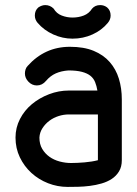

<svg xmlns="http://www.w3.org/2000/svg" viewBox="-20 -735 540 755"><path d="M265 -666Q289 -666 309.5 -674Q330 -682 342 -701Q354 -715 374 -715Q389 -715 401 -706Q415 -694 415 -674Q415 -658 404 -645Q380 -616 343.5 -599.5Q307 -583 265 -583Q226 -583 189.5 -599.5Q153 -616 128 -645Q117 -658 117 -674Q117 -694 131 -706Q145 -715 158 -715Q177 -715 191 -701Q202 -682 222.5 -674Q243 -666 265 -666ZM363 -379Q360 -397 354 -412Q348 -427 335.5 -437Q323 -447 302 -452.5Q281 -458 249 -458Q221 -456 199.5 -446.5Q178 -437 161 -417Q146 -399 125 -399Q106 -399 92 -413.5Q78 -428 78 -446Q78 -454 80.5 -462Q83 -470 89 -476Q122 -513 163.5 -532Q205 -551 255 -551Q310 -551 348.5 -535Q387 -519 411.5 -491Q436 -463 447.5 -425.5Q459 -388 459 -344V-105Q459 -79 448 -61Q437 -43 419.5 -31.5Q402 -20 379.5 -13.5Q357 -7 333 -4Q309 -1 287 -0.5Q265 0 246 0Q206 0 169 -14.5Q132 -29 103.5 -55Q75 -81 58 -116.5Q41 -152 41 -194Q41 -233 58.5 -267Q76 -301 105.5 -325.5Q135 -350 173 -364.5Q211 -379 251 -379ZM365 -285H251Q230 -285 210 -278.5Q190 -272 174 -260Q158 -248 147 -231Q136 -214 135 -194Q135 -168 146 -149.5Q157 -131 174.5 -118.5Q192 -106 214.5 -100Q237 -94 259 -94Q283 -94 312.5 -96.5Q342 -99 365 -105Z"/></svg>

Font: VDS
Style: Regular
Weight: 400
Designer: artmaker
Foundry: artmaker
Version: Version 1.000 2009 initial release